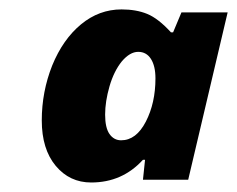

<svg xmlns="http://www.w3.org/2000/svg" viewBox="-20 -740 499 404"><path d="M171.9 -356Q126.5 -356 97.2 -391.1Q67.9 -426.3 67.9 -486.6Q67.9 -546.9 89.8 -602.1Q112.3 -657.2 150.4 -688.7Q188.5 -720.2 235.8 -720.2Q266.6 -720.2 289.8 -710.7Q313 -701.2 339.8 -671.9H344.2L361.8 -713.9H459L376 -361.8H280.8L285.2 -403.8H280.8Q237.3 -356 171.9 -356ZM234.9 -444.8Q266.6 -444.8 286.9 -484.1Q307.1 -523.4 307.1 -575.2Q307.1 -601.1 297.6 -616Q288.1 -630.9 270.8 -630.9Q253.4 -630.9 236.3 -610.8Q219.7 -590.3 210.4 -558.3Q201.2 -526.4 201.2 -498.8Q201.2 -471.2 210.4 -458Q219.7 -444.8 234.9 -444.8Z"/></svg>

Font: Open Sans Hebrew Extra Bold
Style: Italic
Weight: 800
Italic angle: -12°
Foundry: Ascender Corporation, Yanek Iontef
Version: Version 2.001;PS 002.001;hotconv 1.0.70;makeotf.lib2.5.58329